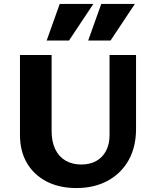

<svg xmlns="http://www.w3.org/2000/svg" viewBox="-20 -936 785 971"><path d="M366 15Q280 15 216 -18Q152 -51 116.5 -111Q81 -171 81 -254V-658H241V-274Q241 -219 259.5 -181Q278 -143 312 -123.5Q346 -104 391 -104Q435 -104 467 -122Q499 -140 516.5 -173.5Q534 -207 534 -251V-658H668V-284Q668 -193 630.5 -126Q593 -59 525 -22Q457 15 366 15ZM216 -731 282 -916H452L329 -731ZM426 -731 492 -916H662L539 -731Z"/></svg>

Font: Ysabeau ExtraBold
Style: Regular
Weight: 800
Designer: Christian Thalmann (Catharsis Fonts)
Version: Version 2.002